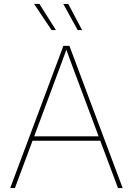

<svg xmlns="http://www.w3.org/2000/svg" viewBox="-20 -962 680 982"><path d="M32.2 0 304.2 -727.5H335L607.4 0H583.5L372.6 -563.5Q357.9 -602.5 343.5 -641.6Q329.1 -680.7 314.9 -719.7H323.7Q309.6 -680.7 295.2 -641.6Q280.8 -602.5 266.1 -563.5L56.2 0ZM139.2 -242.2V-264.6H500.5V-242.2ZM377.4 -808.1 303.7 -941.9H329.1L399.9 -808.1ZM243.7 -808.1 154.3 -941.9H181.6L266.1 -808.1Z"/></svg>

Font: Inter Thin
Style: Regular
Weight: 250
Designer: Rasmus Andersson
Foundry: rsms
Version: Version 4.001;git-66647c0bb